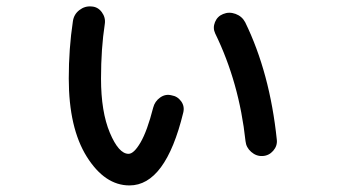

<svg xmlns="http://www.w3.org/2000/svg" viewBox="-20 -561 1040 593"><path d="M738.3 -125Q718.8 -305.7 644.5 -458Q636.7 -474.6 644 -492.7Q651.4 -510.7 668.9 -517.6Q687.5 -525.4 707.5 -518.1Q727.5 -510.7 737.3 -492.2Q813.5 -335.9 835 -128.9Q836.9 -110.4 823.7 -95.2Q810.5 -80.1 791 -79.1Q771.5 -78.1 755.9 -91.8Q740.2 -105.5 738.3 -125ZM379.9 11.7Q303.7 11.7 248 -77.1Q192.4 -166 192.4 -318.4Q192.4 -411.1 205.1 -495.1Q208 -516.6 225.1 -529.8Q242.2 -543 262.7 -541Q282.2 -540 294.4 -523.4Q306.6 -506.8 303.7 -487.3Q292 -411.1 292 -318.4Q292 -215.8 319.3 -150.9Q346.7 -85.9 377 -85.9Q393.6 -85.9 414.1 -121.1Q434.6 -156.2 453.1 -228.5Q458 -248 474.6 -259.8Q491.2 -271.5 509.8 -266.6Q528.3 -263.7 539.6 -248Q550.8 -232.4 545.9 -212.9Q491.2 11.7 379.9 11.7Z"/></svg>

Font: Rounded Mgen+ 2m medium
Style: Regular
Weight: 500
Designer: [Source Han Sans]
Ryoko NISHIZUKA  (kana & ideographs); Paul D. Hunt (Latin, Greek & Cyrillic); Wenlong ZHANG  (bopomofo
Version: Version 1.059.20150602